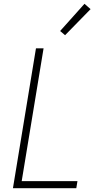

<svg xmlns="http://www.w3.org/2000/svg" viewBox="-20 -989 540 1009"><path d="M48 0 169 -735H209L94 -37H387L381 0ZM322 -804 296 -826 424 -969 456 -941Z"/></svg>

Font: Iosevka SS18 Extralight
Style: Italic
Weight: 200
Italic angle: -9°
Monospace: yes
Designer: Belleve Invis
Foundry: Belleve Invis
Version: Version 25.1.1; ttfautohint (v1.8.4)